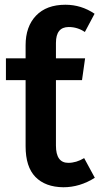

<svg xmlns="http://www.w3.org/2000/svg" viewBox="-20 -775 420 810"><path d="M247 15Q171 14 129.5 -28.5Q88 -71 88 -158V-437H5V-529H88V-584Q88 -663 132 -709Q176 -755 256 -755Q323 -755 379 -717L338 -640Q307 -661 270 -661Q216 -661 216 -594V-529H339L326 -437H216V-161Q216 -88 268 -88Q302 -88 335 -108L380 -25Q317 15 247 15Z"/></svg>

Font: Trujillo Medium
Style: Regular
Weight: 500
Designer: Fira Sans original fonts by bBox Type GmbH, Carrois Corporate GbR, & Edenspiekermann AG / Changes by Cristiano Sobral
Foundry: Fira Sans original fonts by bBox Type GmbH, Carrois Corporate GbR, & Edenspiekermann AG / Changes by Cristiano Sobral
Version: Version 4.301;October 17, 2021;FontCreator 14.0.0.2814 64-bi